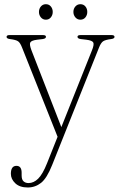

<svg xmlns="http://www.w3.org/2000/svg" viewBox="-20 -626 563 892"><path d="M198.5 132.5 247.5 9.5 82.5 -405Q74 -427 64.2 -434Q54.5 -441 26.5 -444.5Q10.5 -446.5 10.5 -454.5Q10.5 -463 23.5 -463H180Q193.5 -463 193.5 -455Q193.5 -446.5 178 -444.5L152.5 -441.5Q125 -438 120.5 -428.2Q116 -418.5 126.5 -391.5L265 -35.5L407 -391.5Q418 -418.5 413.5 -428.2Q409 -438 381 -441.5L355.5 -444.5Q340 -446.5 340 -455Q340 -463 353.5 -463H499Q512 -463 512 -454.5Q512 -446.5 496 -444.5Q468.5 -441 458.5 -433.8Q448.5 -426.5 440 -405L222.5 140Q198 202 170.8 223.5Q143.5 245 109 245Q71.5 245 51 225.5Q30.5 206 30.5 181.5Q30.5 144.5 56.5 144.5Q80.5 144.5 80.5 176.5V189Q80.5 208.5 89.5 216.5Q98.5 224.5 112.5 224.5Q136.5 224.5 157.2 204.2Q178 184 198.5 132.5ZM193 -534.5Q179 -534.5 170 -545.2Q161 -556 161 -570.5Q161 -585.5 170 -596Q179 -606.5 193 -606.5Q207.5 -606.5 216.2 -596Q225 -585.5 225 -570.5Q225 -556 216.2 -545.2Q207.5 -534.5 193 -534.5ZM353.5 -534.5Q339.5 -534.5 330.2 -545.2Q321 -556 321 -570.5Q321 -585.5 330.2 -596Q339.5 -606.5 353.5 -606.5Q368 -606.5 376.8 -596Q385.5 -585.5 385.5 -570.5Q385.5 -556 376.8 -545.2Q368 -534.5 353.5 -534.5Z"/></svg>

Font: Fraunces 9pt S000 Thin
Style: Regular
Weight: 100
Version: Version 1.000; ttfautohint (v1.8.3)